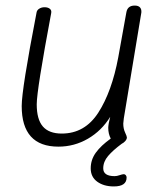

<svg xmlns="http://www.w3.org/2000/svg" viewBox="-20 -528 580 690"><path d="M425 -103Q423 -89 423 -84Q423 -66 429.5 -52Q436 -38 436 -34Q436 -28 430.5 -21.5Q425 -15 417 -11Q386 12 368.5 32.5Q351 53 351 77Q351 105 392 105Q400 105 410 101.5Q420 98 425 98Q429 98 432 101.5Q435 105 435 110Q435 142 389 142Q353 142 329.5 125Q306 108 306 77Q306 46 324.5 20.5Q343 -5 378 -30Q369 -47 369 -69Q369 -74 371 -86L376 -108Q345 -58 296 -29.5Q247 -1 190 -1Q58 -1 58 -147Q58 -207 111 -481Q112 -491 120.5 -496.5Q129 -502 140 -502Q152 -502 159 -496.5Q166 -491 164 -481Q112 -204 112 -153Q112 -99 134 -73.5Q156 -48 202 -48Q285 -48 333.5 -123.5Q382 -199 405 -322L434 -483Q438 -508 464 -508Q477 -508 483 -501.5Q489 -495 488 -483Z"/></svg>

Font: Mali Light
Style: Italic
Weight: 300
Italic angle: -10°
Version: Version 1.000; ttfautohint (v1.6)